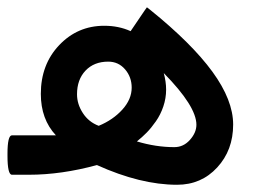

<svg xmlns="http://www.w3.org/2000/svg" viewBox="-35 -476 694 523"><path d="M-2.4 -107.4H117.2Q76.2 -151.4 76.2 -220.2Q76.2 -300.3 126.2 -353Q176.3 -405.8 249 -405.8Q288.6 -405.8 320.8 -391.1L358.9 -447.3L365.2 -456.1L373.5 -449.7Q487.3 -357.9 543.7 -280.5Q600.1 -203.1 600.1 -136.7Q600.1 -66.9 556.6 -19.8Q513.2 27.3 447.3 27.3Q347.7 27.3 229 -26.4Q132.3 0 43.9 0H-2.4Q-14.6 0 -14.6 -51.8V-57.1Q-14.6 -107.4 -2.4 -107.4ZM233.9 -133.3Q272.9 -149.4 298.3 -177.5Q323.7 -205.6 323.7 -237.3Q323.7 -266.1 305.7 -287.1Q287.6 -308.1 259.8 -308.1Q221.2 -308.1 198 -283.7Q174.8 -259.3 174.8 -219.2Q174.8 -192.4 190.7 -168Q206.5 -143.6 233.9 -133.3ZM411.1 -276.9Q417.5 -253.4 417.5 -231.9Q417.5 -208.5 409.9 -186Q402.3 -163.6 389.6 -145.5Q377 -127.4 364.5 -114.7Q352.1 -102.1 337.9 -90.8Q389.6 -75.2 439.9 -75.2Q464.8 -75.2 482.4 -95Q500 -114.7 500 -136.2Q500 -186.5 411.1 -276.9Z"/></svg>

Font: Shabnam Medium WOL
Style: Medium-WOL
Weight: 500
Foundry: DejaVu fonts team - Redesigned by Saber Rastikerdar - Based on Vazir font
Version: Version 5.0.0